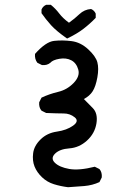

<svg xmlns="http://www.w3.org/2000/svg" viewBox="-20 -655 540 806"><path d="M265.6 130.9Q234.4 127 206.1 118.2Q177.7 109.4 156.2 88.9Q134.8 68.4 125 43.9Q115.2 19.5 119.1 -11.7Q123 -43 150.4 -69.8Q177.7 -96.7 218.8 -102.5Q259.8 -108.4 286.6 -127.4Q313.5 -146.5 293.5 -162.6Q273.4 -178.7 247.6 -178.7Q221.7 -178.7 173.8 -180.7L154.3 -190.4Q142.6 -204.1 144.5 -225.6L154.3 -245.1Q187.5 -260.7 224.6 -269.5Q261.7 -278.3 289.1 -306.6Q316.4 -335 308.6 -362.8Q300.8 -390.6 279.3 -401.9Q257.8 -413.1 229.5 -408.2Q201.2 -403.3 191.4 -391.6Q177.7 -379.9 156.2 -381.8L136.7 -391.6Q125 -407.2 127 -428.7Q171.9 -479.5 207 -483.4Q242.2 -487.3 280.3 -482.4Q318.4 -477.5 350.1 -448.2Q381.8 -418.9 388.7 -393.6Q395.5 -368.2 388.7 -330.1Q381.8 -292 369.1 -272Q356.4 -252 332 -239.3Q347.7 -223.6 369.6 -201.2Q391.6 -178.7 384.8 -136.7Q377.9 -94.7 345.2 -64.9Q312.5 -35.2 271.5 -32.2Q230.5 -29.3 210.9 -9.8Q191.4 9.8 210.4 28.3Q229.5 46.9 270.5 54.2Q311.5 61.5 377.9 44.9L397.5 54.7Q409.2 68.4 407.2 89.8L397.5 109.4Q368.2 123 333.5 126Q298.8 128.9 265.6 130.9ZM261.7 -493.2Q216.8 -524.4 194.3 -549.3Q171.9 -574.2 154.3 -599.6V-615.2Q160.2 -628.9 173.8 -634.8H193.4Q212.9 -619.1 228.5 -598.6Q244.1 -578.1 269.5 -559.6Q293 -576.2 313.5 -595.7Q334 -615.2 362.3 -617.2Q376 -611.3 381.8 -597.7V-580.1Q358.4 -555.7 330.6 -534.2Q302.7 -512.7 261.7 -493.2Z"/></svg>

Font: JasonHandwriting4
Style: Regular
Weight: 400
Version: Version 1.01.21